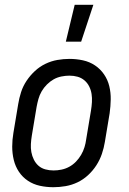

<svg xmlns="http://www.w3.org/2000/svg" viewBox="-20 -774 540 802"><path d="M203 8Q174 8 146.5 2Q119 -4 96.5 -19Q74 -34 59 -56.5Q44 -79 37.5 -106Q31 -133 31 -161.5Q31 -190 36 -219L56 -339Q60 -364 68 -389Q76 -414 91 -436.5Q106 -459 126 -477.5Q146 -496 170 -507.5Q194 -519 219.5 -523.5Q245 -528 270 -528Q299 -528 326.5 -522Q354 -516 376.5 -501Q399 -486 414.5 -463.5Q430 -441 436.5 -414Q443 -387 442.5 -358.5Q442 -330 438 -301L418 -181Q414 -156 405.5 -131Q397 -106 382.5 -83.5Q368 -61 348 -42.5Q328 -24 304 -12.5Q280 -1 254 3.5Q228 8 203 8ZM204 -62Q220 -62 237 -65.5Q254 -69 269.5 -77.5Q285 -86 297.5 -99Q310 -112 319 -127.5Q328 -143 333 -159.5Q338 -176 340 -192L360 -312Q363 -330 364 -347.5Q365 -365 362.5 -381.5Q360 -398 352.5 -413Q345 -428 332.5 -438.5Q320 -449 304 -453.5Q288 -458 270 -458Q254 -458 236.5 -454.5Q219 -451 204 -442.5Q189 -434 176 -421Q163 -408 154 -392.5Q145 -377 140.5 -360.5Q136 -344 133 -328L113 -208Q110 -190 109 -172.5Q108 -155 111 -138.5Q114 -122 121.5 -107Q129 -92 141 -81.5Q153 -71 169.5 -66.5Q186 -62 204 -62ZM255 -600 292 -754H370L319 -600Z"/></svg>

Font: Iosevka Term Curly Oblique
Style: Regular
Weight: 400
Italic angle: -9°
Designer: Belleve Invis
Foundry: Belleve Invis
Version: Version 32.3.0